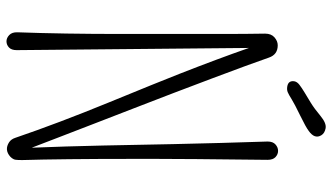

<svg xmlns="http://www.w3.org/2000/svg" viewBox="-226 -750 976 563"><g transform="rotate(90 261.5 -468.0)"><path d="M448.2 -765.1Q445.3 -522 445.3 -421.1Q445.3 -320.3 445.6 -273.2Q445.8 -226.1 446.3 -183.6Q447.3 -93.8 448.5 -60.8Q449.7 -27.8 446.8 -21.5Q443.8 -15.1 439 -10.7Q418.9 7.3 396.5 -7.3Q387.7 -13.2 383.8 -24.9Q340.8 -150.9 280.3 -298.6Q219.7 -446.3 195.8 -507.3Q152.3 -618.2 120.1 -710.4L126.5 -29.3Q126.5 -14.2 118.7 -6.8Q110.8 0.5 100.8 0.5Q90.8 0.5 82.3 -7.6Q73.7 -15.6 74.2 -31.7Q79.1 -166 79.1 -337.9V-627.4Q79.1 -703.1 78.1 -757.8Q78.1 -775.9 89.1 -785.4Q100.1 -794.9 112.3 -794.9Q139.6 -794.9 148.4 -769Q157.2 -743.2 173.3 -699.5Q189.5 -655.8 209.5 -602.3Q229.5 -548.8 252.4 -489Q275.4 -429.2 298.3 -369.9Q321.3 -310.5 342.8 -254.9Q364.3 -199.2 381.8 -153.8Q399.4 -108.4 411.6 -76.2Q412.1 -74.7 412.6 -73.7Q408.7 -169.4 406.2 -282.2Q403.8 -419.4 402.1 -487.8Q400.4 -556.2 398.7 -626.2Q397 -696.3 394.5 -765.1Q394.5 -780.8 403.1 -788.3Q411.6 -795.9 421.9 -795.9Q432.1 -795.9 440.2 -788.3Q448.2 -780.8 448.2 -765.1ZM376 -922.9Q388.2 -903.3 363.3 -885.7Q352.5 -877.4 318.4 -860.8Q284.2 -844.2 270.5 -835.7Q256.8 -827.1 249.8 -824.2Q242.7 -821.3 233.4 -822.8Q215.3 -825.7 217.8 -843.3Q219.2 -851.6 228 -858.4Q236.8 -865.2 250.2 -873.3Q263.7 -881.3 280.8 -891.8Q297.9 -902.3 319.3 -920.2Q340.8 -938 355.5 -935.3Q370.1 -932.6 376 -922.9Z"/></g></svg>

Font: Pompiere
Style: Regular
Weight: 400
Designer: Karolina Lach
Foundry: Sorkin Type Co.
Version: Version 1.002